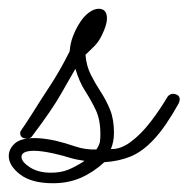

<svg xmlns="http://www.w3.org/2000/svg" viewBox="-59 -408 430 438"><path d="M62 10Q13 10 -13 -10Q-39 -30 -39 -52Q-39 -68 -25.5 -80.5Q-12 -93 20 -93Q40 -93 68 -87Q89 -82 112.5 -74Q136 -66 161 -67Q168 -78 169 -85Q170 -92 170 -102Q170 -135 159.5 -157Q149 -179 135.5 -200Q122 -221 113 -251Q100 -229 80 -193.5Q60 -158 14 -97Q11 -92 2 -92Q-13 -92 -13 -105Q-13 -108 -8.5 -114Q-4 -120 12 -145Q30 -174 54 -210.5Q78 -247 100 -291Q101 -308 107 -324Q113 -340 121 -353Q132 -371 144 -379.5Q156 -388 166 -388Q185 -388 185 -366Q185 -351 173 -327Q166 -312 155 -301.5Q144 -291 136 -283Q138 -258 148 -238Q158 -218 170.5 -199Q183 -180 192 -158Q201 -136 201 -105Q201 -85 194 -68Q216 -67 239.5 -84.5Q263 -102 284.5 -130Q306 -158 323 -187Q328 -194 336 -194Q341 -194 346 -191Q351 -188 351 -181Q351 -177 348 -171Q319 -119 292.5 -90.5Q266 -62 239 -51Q212 -40 179 -38Q154 -15 125.5 -2.5Q97 10 62 10ZM57 -14Q80 -14 97 -21Q114 -28 134 -41Q113 -44 99 -48.5Q85 -53 63 -58Q35 -64 19 -64Q-10 -64 -10 -50Q-10 -39 9 -26.5Q28 -14 57 -14Z"/></svg>

Font: Ms Madi
Style: Regular
Weight: 400
Designer: Robert E. Leuschke
Foundry: Robert E. Leuschke
Version: Version 1.010; ttfautohint (v1.8.3)